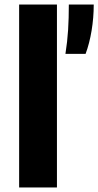

<svg xmlns="http://www.w3.org/2000/svg" viewBox="-20 -828 434 848"><path d="M64.5 0V-808H231.5V0ZM284 -808H394Q394 -749.5 384.5 -692.5Q375 -635.5 358 -590H269Q277.5 -644 280.8 -695.8Q284 -747.5 284 -808Z"/></svg>

Font: Encode Sans Semi Expanded
Style: Bold
Weight: 700
Width: 6
Designer: Multiple Designers
Foundry: Impallari Type
Version: Version 2.000